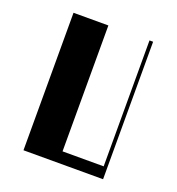

<svg xmlns="http://www.w3.org/2000/svg" viewBox="-109 -659 688 748"><g transform="rotate(20 235.0 -285.0)"><path d="M70 -570H214.5V-48H385V-570H400V0H70Z"/></g></svg>

Font: Facade Sud
Style: Regular
Weight: 100
Designer: Éléonore Fines
Foundry: Velvetyne Type Foundry
Version: Version 1.001;Glyphs 3.2 (3202)